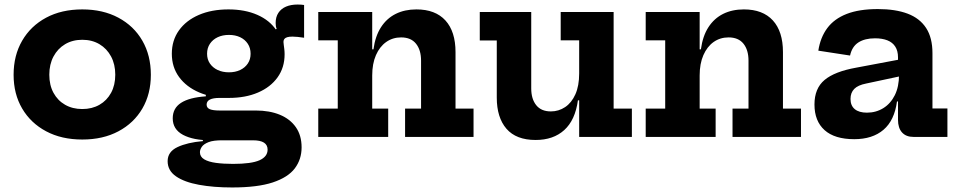

<svg xmlns="http://www.w3.org/2000/svg" viewBox="-20 -604 4225 847"><path d="M343 11.5Q251.5 11.5 183.5 -24.8Q115.5 -61 77.8 -125.2Q40 -189.5 40 -274Q40 -359.5 77.8 -424.5Q115.5 -489.5 183.5 -526Q251.5 -562.5 343 -562.5Q434 -562.5 502.2 -526Q570.5 -489.5 608 -424.5Q645.5 -359.5 645.5 -274Q645.5 -189.5 608 -125.2Q570.5 -61 502.5 -24.8Q434.5 11.5 343 11.5ZM343 -123Q386 -123 418.8 -141.8Q451.5 -160.5 470 -194.5Q488.5 -228.5 488.5 -274.5Q488.5 -320 470 -354.8Q451.5 -389.5 418.8 -409Q386 -428.5 343 -428.5Q300 -428.5 267.2 -409Q234.5 -389.5 216 -354.8Q197.5 -320 197.5 -274.5Q197.5 -228.5 216 -194.5Q234.5 -160.5 267.2 -141.8Q300 -123 343 -123Z M1004 223Q922 223 857.8 211.2Q793.5 199.5 756.5 174Q719.5 148.5 719.5 107Q719.5 65.5 762.8 45Q806 24.5 875 18.5V4L962.5 15Q922 14.5 900.2 23Q878.5 31.5 870.2 43.8Q862 56 862 67.5Q862 87.5 880.8 98.8Q899.5 110 932.5 114.5Q965.5 119 1008 119Q1089 119 1124.8 103Q1160.5 87 1160.5 56Q1160.5 15 1096.5 15H910Q832.5 15 787.2 -9.2Q742 -33.5 742 -82Q742 -126.5 778.5 -150.2Q815 -174 888 -179V-201L989.5 -172H948Q920.5 -172 906 -164.8Q891.5 -157.5 891.5 -142.5Q891.5 -128 905.8 -122.2Q920 -116.5 948.5 -116.5H1108Q1169 -116.5 1214.5 -97.8Q1260 -79 1285.2 -42.8Q1310.5 -6.5 1310.5 46Q1310.5 99 1280.5 138.8Q1250.5 178.5 1183.2 200.8Q1116 223 1004 223ZM989.5 -172Q915.5 -172 858.8 -196.2Q802 -220.5 770 -264.2Q738 -308 738 -367Q738 -426 769.5 -470Q801 -514 857.2 -538.2Q913.5 -562.5 988 -562.5Q1060.5 -562.5 1115.2 -538.5Q1170 -514.5 1199 -470.5Q1217.5 -447 1226.5 -420.8Q1235.5 -394.5 1235.5 -364.5Q1235.5 -306 1204.5 -262.8Q1173.5 -219.5 1118.2 -195.8Q1063 -172 989.5 -172ZM990 -285Q1018 -285 1039.5 -295.2Q1061 -305.5 1073.2 -323.8Q1085.5 -342 1085.5 -367Q1085.5 -392 1073.2 -410.8Q1061 -429.5 1039.5 -439.8Q1018 -450 990 -450Q962 -450 940.2 -439.8Q918.5 -429.5 906 -410.8Q893.5 -392 893.5 -367Q893.5 -342 906 -323.8Q918.5 -305.5 940.2 -295.2Q962 -285 990 -285ZM1235.5 -364.5 1200.5 -423.5 1173.5 -464 1200.5 -476.5Q1198 -482.5 1197 -489.2Q1196 -496 1196 -502.5Q1196 -529 1208 -547.2Q1220 -565.5 1241.8 -574.8Q1263.5 -584 1292.5 -584Q1301 -584 1308.2 -583.5Q1315.5 -583 1321.5 -582V-437.5Q1306.5 -440 1293 -441.2Q1279.5 -442.5 1270 -442.5Q1255.5 -442.5 1246.8 -439.8Q1238 -437 1234.2 -431.8Q1230.5 -426.5 1230.5 -419Q1230.5 -413.5 1231.8 -405.8Q1233 -398 1234.2 -387.2Q1235.5 -376.5 1235.5 -364.5Z M1622 -125H1692.5V0H1384V-125H1470V-426H1384V-551H1622ZM1837.5 -125V-336.5Q1837.5 -383.5 1815.2 -411.2Q1793 -439 1749.5 -439Q1712.5 -439 1683.8 -418.8Q1655 -398.5 1638.5 -360.8Q1622 -323 1622 -271L1595.5 -386.5H1627.5Q1635.5 -445 1660.8 -484Q1686 -523 1725.8 -542.8Q1765.5 -562.5 1817 -562.5Q1900.5 -562.5 1945 -513.8Q1989.5 -465 1989.5 -374V-125H2069V0H1767V-125Z M2535 -426H2453.5V-551H2687V-125H2767.5V0H2535ZM2323.5 -551V-214Q2323.5 -167.5 2345.5 -140Q2367.5 -112.5 2410 -112.5Q2444.5 -112.5 2473 -131.5Q2501.5 -150.5 2518.2 -187.8Q2535 -225 2535 -280L2561.5 -161.5H2529.5Q2517.5 -74 2469.2 -30.2Q2421 13.5 2343 13.5Q2257 13.5 2214.2 -36Q2171.5 -85.5 2171.5 -173.5V-425.5H2096.5V-551Z M3066.5 -125H3137V0H2828.5V-125H2914.5V-426H2828.5V-551H3066.5ZM3282 -125V-336.5Q3282 -383.5 3259.8 -411.2Q3237.5 -439 3194 -439Q3157 -439 3128.2 -418.8Q3099.5 -398.5 3083 -360.8Q3066.5 -323 3066.5 -271L3040 -386.5H3072Q3080 -445 3105.2 -484Q3130.5 -523 3170.2 -542.8Q3210 -562.5 3261.5 -562.5Q3345 -562.5 3389.5 -513.8Q3434 -465 3434 -374V-125H3513.5V0H3211.5V-125Z M4010 0Q3977 0 3959.2 -19.8Q3941.5 -39.5 3941.5 -75.5V-194L3952 -214L3946 -274L3941.5 -307.5V-351Q3941.5 -379.5 3929.5 -398.2Q3917.5 -417 3894.8 -426Q3872 -435 3840 -435Q3795 -435 3766.8 -416.8Q3738.5 -398.5 3730 -359L3590 -380.5Q3599 -439 3629.5 -480Q3660 -521 3715 -542.5Q3770 -564 3852.5 -564Q3930 -564 3983.8 -543.8Q4037.5 -523.5 4065.5 -480.5Q4093.5 -437.5 4093.5 -369.5V-125.5H4159.5V0ZM3748.5 10Q3662 10 3617.5 -30Q3573 -70 3573 -143Q3573 -214 3617.5 -251.2Q3662 -288.5 3757 -305.5L3969.5 -345.5V-271.5L3801 -235.5Q3765 -228.5 3748.5 -211.8Q3732 -195 3732 -167.5Q3732 -138 3750.8 -122.5Q3769.5 -107 3804.5 -107Q3844.5 -107 3876.8 -127Q3909 -147 3927.5 -184.2Q3946 -221.5 3946 -274L3971 -156.5H3937Q3926 -73 3877.5 -31.5Q3829 10 3748.5 10Z"/></svg>

Font: Hepta Slab
Style: Bold
Weight: 700
Designer: Michael LaGattuta
Foundry: Michael LaGattuta
Version: Version 1.100